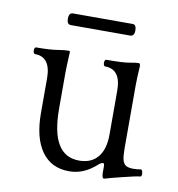

<svg xmlns="http://www.w3.org/2000/svg" viewBox="-69 -618 645 696"><g transform="rotate(10 253.5 -270.0)"><path d="M351.1 -6.3V-27.8Q351.1 -39.6 346.2 -39.6Q340.3 -39.6 331.5 -32.2Q305.7 -9.3 281.2 1Q256.8 11.2 229 11.2Q163.6 11.2 128.2 -38.3Q92.8 -87.9 92.8 -179.7V-306.6Q92.8 -385.7 34.2 -385.7Q31.2 -385.7 29.5 -389.4Q27.8 -393.1 27.8 -397.9Q27.8 -403.3 29.5 -406.7Q31.2 -410.2 34.2 -410.2Q85 -410.2 111.3 -414.6Q137.7 -418.9 151.4 -418.9Q157.7 -418.9 157.7 -415.5Q154.8 -358.4 154.8 -337.9V-206.5Q154.8 -119.1 180.7 -76.2Q206.5 -33.2 258.8 -33.2Q303.2 -33.2 327.1 -62Q351.1 -90.8 351.1 -144.5V-306.6Q351.1 -385.7 292.5 -385.7Q289.6 -385.7 287.8 -389.4Q286.1 -393.1 286.1 -397.9Q286.1 -403.3 287.8 -406.7Q289.6 -410.2 292.5 -410.2Q355.5 -410.2 377.9 -414.6Q400.4 -418.9 410.2 -418.9Q413.6 -418.9 415 -416.3Q416.5 -413.6 416.5 -407.2Q413.6 -362.8 413.6 -337.9V-106Q413.6 -78.1 417.2 -63.7Q420.9 -49.3 430.2 -43.7Q439.5 -38.1 457 -38.1Q468.8 -38.1 484.9 -40.5Q488.3 -41 490.2 -36.4Q492.2 -31.7 492.2 -25.4Q492.2 -21 491.2 -18.1Q490.2 -15.1 488.3 -15.1Q470.2 -13.2 426.3 -2Q377.4 9.8 363.3 14.6Q360.4 15.6 358.9 15.6Q351.1 15.6 351.1 -6.3ZM129.4 -532.7Q129.4 -554.7 144.5 -554.7H364.3Q377.9 -554.7 377.9 -532.7Q377.9 -511.7 362.3 -511.7H144.5Q129.4 -511.7 129.4 -532.7Z"/></g></svg>

Font: JuniusX Light
Style: Regular
Weight: 300
Designer: Peter S. Baker
Foundry: Briery Creek Software
Version: Version 1.008